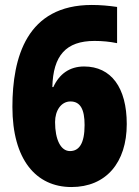

<svg xmlns="http://www.w3.org/2000/svg" viewBox="-20 -810 559 774"><path d="M268 -56C407 -56 491 -154 491 -310C491 -457 428 -542 319 -542C261 -542 219 -512 195 -459H191C194 -586 246 -645 361 -645C393 -645 423 -642 452 -636V-782C418 -787 384 -790 350 -790C88 -790 30 -579 30 -379C30 -167 125 -56 268 -56ZM262 -201C225 -201 202 -247 202 -318C202 -365 227 -401 264 -401C304 -401 321 -369 321 -306C321 -230 298 -201 262 -201Z"/></svg>

Font: Noto Sans Malayalam UI Condensed Black
Style: Regular
Weight: 900
Width: 3
Designer: Jelle Bosma - Monotype Design Team
Foundry: Monotype Imaging Inc.
Version: Version 2.104